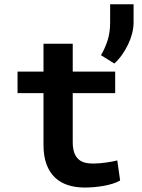

<svg xmlns="http://www.w3.org/2000/svg" viewBox="-20 -861 660 892"><path d="M317.9 -657.7V-528.3H515.1V-428.2H317.9V-201.2Q317.9 -172.4 324.5 -153.1Q331.1 -133.8 343.3 -122.3Q355.5 -110.8 372.8 -106Q390.1 -101.1 411.6 -101.1Q427.2 -101.1 443.6 -102.5Q460 -104 474.9 -106.2Q489.7 -108.4 502.7 -110.8Q515.6 -113.3 524.9 -115.7L538.1 -22.5Q523.9 -14.2 504.9 -8.1Q485.8 -2 464.4 2Q442.9 5.9 419.7 8.1Q396.5 10.3 374 10.3Q330.6 10.3 295.2 -1.2Q259.8 -12.7 234.6 -36.9Q209.5 -61 195.8 -98.4Q182.1 -135.7 182.1 -188V-428.2H61.5V-528.3H182.1V-657.7ZM600.6 -756.8Q600.6 -731.9 593.8 -705.3Q586.9 -678.7 574.7 -653.6Q562.5 -628.4 546.4 -605.7Q530.3 -583 511.2 -565.9L449.2 -604.5Q467.8 -636.2 479.7 -672.9Q491.7 -709.5 491.7 -756.8V-841.3H600.6Z"/></svg>

Font: Roboto Mono
Style: Bold
Weight: 700
Designer: Google
Version: Version 2.000985; 2015; ttfautohint (v1.3)